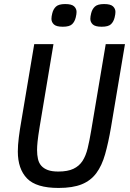

<svg xmlns="http://www.w3.org/2000/svg" viewBox="-20 -916 640 948"><path d="M244 -698 176 -291Q168 -242 165.5 -217Q163 -192 163 -175Q163 -151 167.5 -131Q172 -111 184 -97.5Q196 -84 216 -76.5Q236 -69 268 -69Q314 -69 342.5 -82.5Q371 -96 387.5 -121.5Q404 -147 413 -184.5Q422 -222 430 -270L502 -698H597L528 -287Q515 -211 499 -154.5Q483 -98 455.5 -61Q428 -24 383.5 -6Q339 12 269 12Q159 12 113.5 -35Q68 -82 68 -168Q68 -199 73 -238.5Q78 -278 85 -317L149 -698ZM290 -784Q258 -784 246 -795.5Q234 -807 234 -823Q234 -828 235 -835.5Q236 -843 238 -850Q243 -871 256.5 -883.5Q270 -896 302 -896Q334 -896 346 -884.5Q358 -873 358 -857Q358 -852 357 -845Q356 -838 354 -830Q349 -809 336 -796.5Q323 -784 290 -784ZM482 -784Q450 -784 438 -795.5Q426 -807 426 -823Q426 -828 427 -835.5Q428 -843 430 -850Q435 -871 448.5 -883.5Q462 -896 494 -896Q526 -896 538 -884.5Q550 -873 550 -857Q550 -852 549 -845Q548 -838 546 -830Q541 -809 528 -796.5Q515 -784 482 -784Z"/></svg>

Font: IBM Plex Mono Text
Style: Italic
Weight: 450
Italic angle: -9°
Monospace: yes
Designer: Mike Abbink, Paul van der Laan, Pieter van Rosmalen
Foundry: Bold Monday
Version: Version 2.1